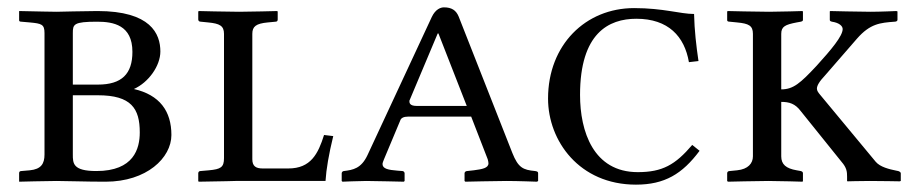

<svg xmlns="http://www.w3.org/2000/svg" viewBox="-20 -492 2488 522"><path d="M178 -402C178 -426 180 -433 244 -433C288 -433 340 -424 340 -351C340 -291 311 -262 246 -262H178ZM178 -233H246C337 -233 360 -197 360 -132C360 -88 344 -27 242 -27C178 -27 178 -48 178 -72ZM32 -21V2C32 2 109 0 134 0C164 0 211 2 267 2C379 2 446 -63 446 -125C446 -190 414 -234 344 -250C384 -268 416 -313 416 -352C416 -400 390 -462 245 -462C217 -462 134 -460 134 -460C134 -460 66 -461 32 -462V-437C32 -435 33 -433 38 -433L61 -431C93 -428 101 -426 101 -402V-72C101 -47 92 -32 61 -29L38 -27C33 -27 32 -24 32 -21Z M764 -34H694C676 -34 666 -40 666 -59V-400C666 -420 676 -428 708 -431L729 -433C733 -433 735 -435 735 -439V-460L734 -462C734 -462 657 -460 630 -460C599 -460 520 -462 520 -462L519 -460V-439C519 -435 522 -433 526 -433L546 -431C577 -428 589 -422 589 -400V-62C589 -37 580 -32 548 -29L525 -27C522 -27 519 -25 519 -21V0L520 2C600 1 610 0 620 0H865C867 -32 874 -73 886 -122L861 -125C845 -74 825 -34 764 -34Z M1068 -164C1070 -171 1077 -175 1090 -175H1261L1306 -59C1307 -55 1308 -51 1308 -48C1308 -35 1291 -32 1268 -29L1250 -27C1246 -27 1243 -24 1243 -21V0L1245 2C1245 2 1329 0 1357 0C1387 0 1440 2 1440 2L1443 0V-21C1443 -24 1442 -26 1435 -27C1402 -30 1389 -36 1373 -76L1227 -447C1220 -464 1208 -472 1187 -472C1178 -472 1164 -467 1154 -446L979 -70C962 -34 940 -30 915 -27C912 -27 909 -24 909 -21V0L911 2C911 2 956 0 976 0C995 0 1078 2 1078 2L1080 0V-21C1080 -24 1077 -27 1074 -27L1061 -28C1036 -30 1020 -33 1020 -46C1020 -49 1022 -54 1024 -59ZM1249 -204H1113C1093 -204 1093 -213 1093 -218L1170 -401H1172Z M1709 10C1787 10 1835 -19 1882 -82L1862 -98C1816 -44 1781 -24 1714 -24C1593 -24 1557 -135 1557 -234C1557 -402 1635 -441 1710 -441C1797 -441 1841 -393 1853 -323L1879 -326C1873 -367 1868 -409 1867 -454C1829 -454 1784 -470 1704 -470C1572 -470 1470 -370 1470 -224C1470 -109 1555 10 1709 10Z M2104 -215C2126 -215 2142 -210 2157 -190L2268 -52C2282 -36 2283 -25 2283 -12V0L2284 1C2284 1 2320 0 2345 0C2373 0 2426 1 2426 1L2429 0V-21C2429 -24 2425 -26 2422 -27L2417 -28C2397 -32 2373 -38 2361 -52L2210 -234C2205 -240 2201 -245 2201 -251C2201 -259 2207 -270 2224 -288L2310 -387C2346 -428 2373 -430 2412 -433C2417 -433 2420 -435 2420 -438V-461L2417 -462C2417 -462 2373 -460 2347 -460C2318 -460 2237 -462 2237 -462L2236 -461V-438C2236 -435 2238 -434 2242 -433C2262 -430 2271 -421 2271 -413C2271 -394 2240 -357 2200 -313C2156 -266 2137 -249 2104 -249V-400C2104 -420 2115 -425 2146 -431L2157 -433C2161 -434 2163 -435 2163 -438V-460L2162 -462C2162 -462 2099 -460 2071 -460C2040 -460 1958 -462 1958 -462L1957 -460V-437C1957 -434 1960 -433 1964 -433L1984 -431C2016 -428 2027 -422 2027 -400V-67C2027 -48 2014 -32 1984 -29L1964 -27C1960 -27 1957 -25 1957 -21V0L1959 2C1959 2 2041 0 2069 0C2099 0 2162 2 2162 2L2163 0V-21C2163 -25 2160 -26 2157 -27L2146 -29C2117 -34 2104 -45 2104 -67Z"/></svg>

Font: Linux Libertine O C
Style: Regular
Weight: 400
Designer: Philipp H. Poll
Foundry: Philipp H. Poll
Version: Version 4.0.3